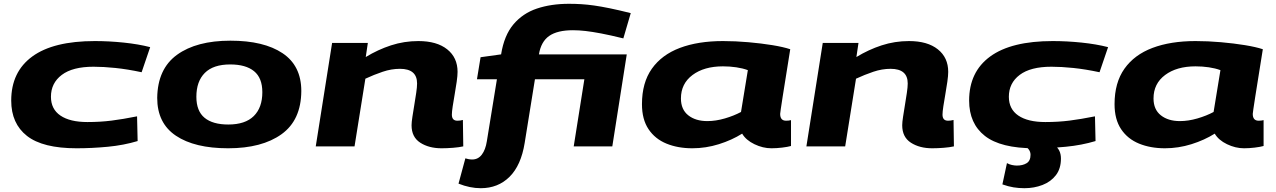

<svg xmlns="http://www.w3.org/2000/svg" viewBox="-20 -770 6713 1010"><path d="M383 10Q205 10 122 -55Q39 -120 39 -241Q39 -392 150 -473Q261 -554 479 -554Q553 -554 630.5 -546Q708 -538 770 -522L725 -390Q650 -406 587 -412.5Q524 -419 472 -419Q362 -419 305 -376Q248 -333 248 -261Q248 -196 298 -162Q348 -128 440 -128Q507 -128 566.5 -135.5Q626 -143 701 -158L704 -28Q631 -6 547.5 2Q464 10 383 10Z M1180 10Q1004 10 905.5 -56Q807 -122 807 -255Q809 -408 911.5 -482Q1014 -556 1192 -556Q1368 -556 1466.5 -490Q1565 -424 1565 -291Q1564 -138 1461 -64Q1358 10 1180 10ZM1181 -115Q1270 -115 1315 -159.5Q1360 -204 1360 -285Q1360 -360 1316.5 -395.5Q1273 -431 1191 -431Q1102 -431 1057.5 -386.5Q1013 -342 1013 -261Q1013 -186 1056 -150.5Q1099 -115 1181 -115Z M1727 -544H1915L1904 -470Q1968 -509 2037 -531.5Q2106 -554 2181 -554Q2278 -554 2332.5 -510.5Q2387 -467 2387 -392Q2387 -372 2382.5 -340.5Q2378 -309 2372 -275Q2366 -241 2361.5 -211.5Q2357 -182 2357 -167Q2357 -135 2386 -135Q2401 -135 2415 -139L2417 0Q2395 5 2363 7.5Q2331 10 2303 10Q2236 10 2190.5 -19.5Q2145 -49 2145 -111Q2145 -127 2149.5 -156Q2154 -185 2159.5 -218.5Q2165 -252 2169.5 -282Q2174 -312 2174 -331Q2174 -408 2084 -408Q2039 -408 1993 -392.5Q1947 -377 1902 -356L1845 0H1641Z M2509 220Q2452 220 2392 196L2428 63Q2435 65 2444 67Q2453 69 2464 69Q2495 69 2514.5 43.5Q2534 18 2541 -27L2594 -353H2489L2508 -469L2616 -484Q2632 -584 2681 -642Q2730 -700 2804.5 -725Q2879 -750 2973 -750Q3007 -750 3038.5 -748Q3070 -746 3105.5 -741Q3141 -736 3187.5 -726.5Q3234 -717 3298 -701L3259 -568Q3190 -585 3142.5 -594Q3095 -603 3060 -607Q3025 -611 2994 -611Q2912 -611 2869 -581Q2826 -551 2815 -484H3277L3201 0H2998L3054 -353H2794L2740 -18Q2721 100 2660.5 160Q2600 220 2509 220Z M4038 10Q3993 10 3948.5 -11.5Q3904 -33 3884 -67Q3830 -33 3761.5 -11.5Q3693 10 3622 10Q3546 10 3486 -14.5Q3426 -39 3391.5 -90.5Q3357 -142 3357 -222Q3357 -335 3409 -408.5Q3461 -482 3556.5 -518Q3652 -554 3783 -554Q3848 -554 3916.5 -548Q3985 -542 4043 -532.5Q4101 -523 4137 -511Q4084 -183 4084 -171Q4084 -135 4115 -135Q4129 -135 4141 -138V-2Q4123 3 4094 6.5Q4065 10 4038 10ZM3878 -181 3914 -401Q3887 -411 3853 -416Q3819 -421 3783 -421Q3684 -421 3623 -375.5Q3562 -330 3562 -252Q3562 -194 3600.5 -163.5Q3639 -133 3701 -133Q3745 -133 3793 -147Q3841 -161 3878 -181Z M4308 -544H4496L4485 -470Q4549 -509 4618 -531.5Q4687 -554 4762 -554Q4859 -554 4913.5 -510.5Q4968 -467 4968 -392Q4968 -372 4963.5 -340.5Q4959 -309 4953 -275Q4947 -241 4942.5 -211.5Q4938 -182 4938 -167Q4938 -135 4967 -135Q4982 -135 4996 -139L4998 0Q4976 5 4944 7.5Q4912 10 4884 10Q4817 10 4771.5 -19.5Q4726 -49 4726 -111Q4726 -127 4730.5 -156Q4735 -185 4740.5 -218.5Q4746 -252 4750.5 -282Q4755 -312 4755 -331Q4755 -408 4665 -408Q4620 -408 4574 -392.5Q4528 -377 4483 -356L4426 0H4222Z M5422 10Q5244 10 5161 -55Q5078 -120 5078 -241Q5078 -392 5189 -473Q5300 -554 5518 -554Q5592 -554 5669.5 -546Q5747 -538 5809 -522L5764 -390Q5689 -406 5626 -412.5Q5563 -419 5511 -419Q5401 -419 5344 -376Q5287 -333 5287 -261Q5287 -196 5337 -162Q5387 -128 5479 -128Q5546 -128 5605.5 -135.5Q5665 -143 5740 -158L5743 -28Q5670 -6 5586.5 2Q5503 10 5422 10ZM5253 200 5277 88Q5289 95 5303.5 98Q5318 101 5329 101Q5360 101 5380.5 88.5Q5401 76 5401 44Q5401 12 5361 -7H5526Q5561 17 5561 64Q5561 117 5534.5 151.5Q5508 186 5464 203Q5420 220 5369 220Q5339 220 5311.5 215.5Q5284 211 5253 200Z M6524 10Q6479 10 6434.5 -11.5Q6390 -33 6370 -67Q6316 -33 6247.5 -11.5Q6179 10 6108 10Q6032 10 5972 -14.5Q5912 -39 5877.5 -90.5Q5843 -142 5843 -222Q5843 -335 5895 -408.5Q5947 -482 6042.5 -518Q6138 -554 6269 -554Q6334 -554 6402.5 -548Q6471 -542 6529 -532.5Q6587 -523 6623 -511Q6570 -183 6570 -171Q6570 -135 6601 -135Q6615 -135 6627 -138V-2Q6609 3 6580 6.5Q6551 10 6524 10ZM6364 -181 6400 -401Q6373 -411 6339 -416Q6305 -421 6269 -421Q6170 -421 6109 -375.5Q6048 -330 6048 -252Q6048 -194 6086.5 -163.5Q6125 -133 6187 -133Q6231 -133 6279 -147Q6327 -161 6364 -181Z"/></svg>

Font: Georama ExtraExtended
Style: Bold Italic
Weight: 700
Width: 8
Italic angle: -9°
Designer: Jean-Baptiste Levee
Foundry: Production Type
Version: Version 1.000